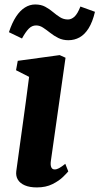

<svg xmlns="http://www.w3.org/2000/svg" viewBox="-20 -808 434 838"><path d="M141 10Q109.5 10 88.5 1Q67.5 -8 58 -23.8Q48.5 -39.5 51 -60.5Q54 -83.5 58.5 -115Q63 -146.5 68.2 -185.8Q73.5 -225 80 -270.8Q86.5 -316.5 93.2 -367.2Q100 -418 107 -472.5L50 -501.5L57.5 -542.5L240.5 -567.5L266 -556L202 -105.5Q199.5 -87.5 203.8 -78Q208 -68.5 218.5 -68.5Q227.5 -68.5 237.8 -74Q248 -79.5 265 -93L278 -60Q272.5 -53 255.2 -36Q238 -19 209.2 -4.5Q180.5 10 141 10ZM19 -667.5Q32.5 -708.5 50 -735.2Q67.5 -762 88.8 -775.2Q110 -788.5 133.5 -788.5Q159 -788.5 177.5 -778.5Q196 -768.5 211.2 -755.5Q226.5 -742.5 242 -732.8Q257.5 -723 276.5 -723Q291.5 -723 305 -735.2Q318.5 -747.5 331 -779.5L394.5 -756.5Q384 -712 366.8 -684.5Q349.5 -657 327.2 -644.8Q305 -632.5 278.5 -632.5Q254 -632.5 234.5 -642.2Q215 -652 199 -664.8Q183 -677.5 168.2 -687.2Q153.5 -697 137.5 -697Q119.5 -697 105.5 -682.8Q91.5 -668.5 76 -640Z"/></svg>

Font: Merriweather ExtraBold
Style: Italic
Weight: 800
Italic angle: -7.8°
Version: Version 2.101